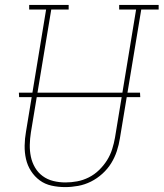

<svg xmlns="http://www.w3.org/2000/svg" viewBox="-20 -755 667 783"><path d="M246 8Q217 8 190 2Q163 -4 142 -19.5Q121 -35 106.5 -57.5Q92 -80 86 -106.5Q80 -133 80.5 -161.5Q81 -190 86 -218L168 -716H99V-735H260V-716H189L106 -215Q102 -190 101.5 -164.5Q101 -139 106 -115.5Q111 -92 123 -71.5Q135 -51 154 -37Q173 -23 197 -17Q221 -11 247 -11Q271 -11 295 -15.5Q319 -20 342 -31.5Q365 -43 384 -61.5Q403 -80 416.5 -101.5Q430 -123 437.5 -147Q445 -171 449 -194L535 -716H466V-735H627V-716H556L469 -191Q465 -165 456.5 -139Q448 -113 433.5 -89.5Q419 -66 397.5 -46.5Q376 -27 351 -14.5Q326 -2 299 3Q272 8 246 8ZM58 -359 57 -377H551L552 -359Z"/></svg>

Font: Iosevka HT Thin Extended
Style: Italic
Weight: 100
Width: 7
Italic angle: -9°
Monospace: yes
Designer: Belleve Invis
Foundry: Belleve Invis
Version: Version 32.3.0; ttfautohint (v1.8.4)